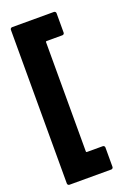

<svg xmlns="http://www.w3.org/2000/svg" viewBox="-178 -880 785 1106"><g transform="rotate(-20 214.5 -327.0)"><path d="M35 144V-798Q35 -803 38.5 -806.5Q42 -810 47 -810H303Q308 -810 311.5 -806.5Q315 -803 315 -798V-679Q315 -674 311.5 -670.5Q308 -667 303 -667H206Q201 -667 201 -662V8Q201 13 206 13H303Q308 13 311.5 16.5Q315 20 315 25V144Q315 149 311.5 152.5Q308 156 303 156H47Q42 156 38.5 152.5Q35 149 35 144Z"/></g></svg>

Font: Barlow GEO ExtraBold
Style: Regular
Weight: 800
Designer: Jeremy Tribby
Foundry: Tribby Type
Version: Version 1.408